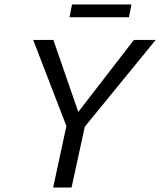

<svg xmlns="http://www.w3.org/2000/svg" viewBox="-20 -836 714 856"><path d="M358 -271 299 0H217L276 -274L128 -658H218L329 -337L577 -658H674ZM301 -816H566L555 -759H290Z"/></svg>

Font: Ysabeau Medium
Style: Italic
Weight: 500
Italic angle: -12°
Designer: Christian Thalmann (Catharsis Fonts)
Version: Version 0.003